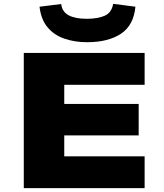

<svg xmlns="http://www.w3.org/2000/svg" viewBox="-20 -981 856 1001"><path d="M104 0V-705H734V-539H315V-439H703V-275H315V-166H734V0ZM434 -761Q369 -761 315.5 -779.5Q262 -798 228 -838.5Q194 -879 186 -946L299 -960Q304 -919 338.5 -901Q373 -883 432 -883Q490 -883 526 -899Q562 -915 570 -961L686 -946Q677 -849 610.5 -805Q544 -761 434 -761Z"/></svg>

Font: Nunito Sans 7pt Expanded Black
Style: Regular
Weight: 900
Width: 7
Designer: Vernon Adams
Foundry: Vernon Adams
Version: Version 3.101;gftools[0.9.27]